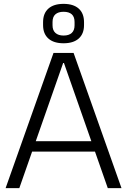

<svg xmlns="http://www.w3.org/2000/svg" viewBox="-20 -974 658 994"><path d="M257 -700H361L609 0H538L311 -648H307L80 0H9ZM132 -243H485V-189H132ZM309 -750Q258 -750 230.5 -774.5Q203 -799 203 -844V-859Q203 -905 230.5 -929.5Q258 -954 309 -954Q360 -954 387.5 -929.5Q415 -905 415 -859V-844Q415 -799 387.5 -774.5Q360 -750 309 -750ZM309 -790Q337 -790 351.5 -803.5Q366 -817 366 -843V-860Q366 -887 351.5 -900Q337 -913 309 -913Q282 -913 267 -900Q252 -887 252 -860V-843Q252 -817 267 -803.5Q282 -790 309 -790Z"/></svg>

Font: Pathway Extreme 28pt Light
Style: Regular
Weight: 300
Designer: Eduardo Rodriguez Tunni
Foundry: Eduardo Rodriguez Tunni
Version: Version 1.001;gftools[0.9.26]